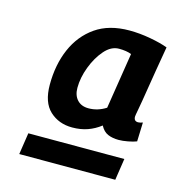

<svg xmlns="http://www.w3.org/2000/svg" viewBox="-75 -749 520 566"><g transform="rotate(15 185.5 -466.0)"><path d="M371 -664Q357 -583 349.5 -535.5Q342 -488 338 -467Q334 -446 334 -443Q334 -429 347 -429Q352 -429 361 -432L359 -374Q349 -370 333 -367Q317 -364 305 -364Q286 -364 272 -370Q258 -376 249 -393Q231 -379 210 -371.5Q189 -364 163 -364Q122 -364 94.5 -389.5Q67 -415 67 -469Q67 -530 88 -578.5Q109 -627 150 -655.5Q191 -684 253 -684Q284 -684 317 -678Q350 -672 371 -664ZM148 -481Q148 -458 160.5 -444.5Q173 -431 195 -431Q223 -431 248 -447L275 -618Q260 -624 237 -624Q213 -624 193 -601Q173 -578 160.5 -545Q148 -512 148 -481ZM33 -248 43 -314H336L326 -248Z"/></g></svg>

Font: Georama SemiBold
Style: Italic
Weight: 600
Italic angle: -9°
Designer: Jean-Baptiste Levee
Foundry: Production Type
Version: Version 1.000